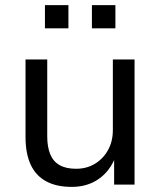

<svg xmlns="http://www.w3.org/2000/svg" viewBox="-20 -723 630 752"><path d="M261 9Q201 9 160.5 -13Q120 -35 100 -78.5Q80 -122 80 -186V-490H165V-189Q165 -148 176.5 -119.5Q188 -91 213 -76.5Q238 -62 278 -62Q320 -62 352.5 -82Q385 -102 403.5 -136Q422 -170 422 -213V-490H507V0H427V-110H433Q411 -53 366.5 -22Q322 9 261 9ZM340 -612V-703H432V-612ZM156 -612V-703H248V-612Z"/></svg>

Font: Nunito Sans 10pt
Style: Regular
Weight: 400
Designer: Vernon Adams
Foundry: Vernon Adams
Version: Version 3.101;gftools[0.9.27]